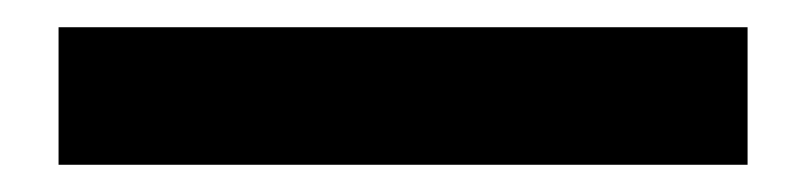

<svg xmlns="http://www.w3.org/2000/svg" viewBox="-20 20 592 141"><path d="M529 141H23V40H529Z"/></svg>

Font: Hind Jalandhar SemiBold
Style: Regular
Weight: 600
Designer: Namrata Goyal
Foundry: Indian Type Foundry
Version: Version 0.702;PS 1.0;hotconv 1.0.81;makeotf.lib2.5.63406